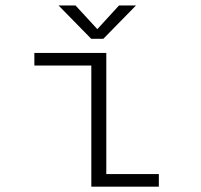

<svg xmlns="http://www.w3.org/2000/svg" viewBox="-20 -698 750 718"><path d="M488.5 -677.5 366.5 -553H321L199 -677.5H262.5L344 -589L425 -677.5ZM377.5 -47H574V0H321.5V-453H108.5V-500H377.5Z"/></svg>

Font: League Mono UltraLight
Style: Regular
Weight: 200
Width: 6
Designer: Tyler Finck
Foundry: The League of Moveable Type / Tyler Finck
Version: Version 2.210